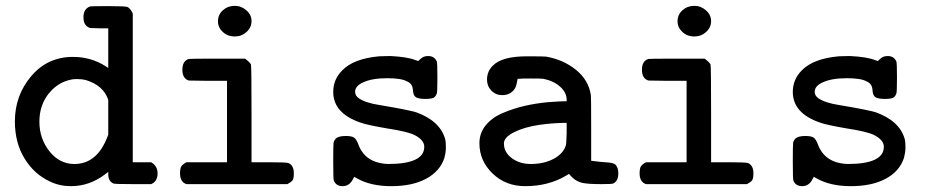

<svg xmlns="http://www.w3.org/2000/svg" viewBox="-20 -632 3190 658"><path d="M31 -216Q31 -305 87 -371Q143 -437 230 -437Q292 -437 342 -405L351 -399V-535H320L289 -536Q266 -543 266 -573Q266 -602 289 -610Q290 -611 352 -611Q411 -611 417 -608Q427 -603 435 -586V-76H498Q520 -63 520 -38Q520 -10 498 -1H436Q373 -1 369 -3Q351 -11 351 -34V-43L342 -36Q288 6 223 6Q184 6 151 -10Q97 -35 64 -89Q31 -143 31 -216ZM115 -215Q115 -157 149.5 -113.5Q184 -70 235 -70Q303 -70 339 -142Q342 -148 346 -157.5Q350 -167 351 -170V-290Q334 -340 273 -358Q261 -361 244 -361Q233 -361 228 -360Q180 -352 147.5 -312Q115 -272 115 -215Z M727 -559Q727 -582 744 -597Q761 -612 785 -612Q807 -612 824.5 -596.5Q842 -581 842 -560Q842 -538 825 -522.5Q808 -507 785 -507Q760 -507 743.5 -522.5Q727 -538 727 -559ZM597 -38Q597 -55 601.5 -62Q606 -69 619 -76H758V-355H692L627 -356Q605 -363 605 -393Q605 -423 627 -430Q628 -431 725 -431H820Q837 -418 840 -411Q842 -406 842 -241V-76H903Q963 -76 969 -73Q987 -65 987 -38Q987 -20 982.5 -14Q978 -8 965 -1H619Q597 -8 597 -38Z M1310 -70Q1434 -70 1434 -129Q1434 -152 1401 -169Q1378 -181 1306 -192Q1236 -204 1215 -212Q1122 -244 1122 -317Q1122 -360 1153 -391Q1192 -431 1279 -439Q1281 -439 1295 -439.5Q1309 -440 1318 -440Q1377 -437 1404 -426L1413 -423Q1414 -423 1421 -430Q1431 -440 1447 -440Q1469 -440 1477 -421Q1479 -416 1479 -366Q1479 -317 1477 -312Q1473 -300 1465 -296.5Q1457 -293 1437 -293Q1414 -293 1405 -299Q1396 -305 1395 -324Q1394 -345 1375 -353Q1356 -364 1307 -364Q1254 -364 1223 -349Q1197 -337 1197 -317Q1197 -304 1210 -295Q1234 -279 1281 -272Q1377 -256 1407 -247Q1489 -217 1506 -154Q1508 -146 1508 -129V-121Q1508 -111 1503 -91Q1488 -45 1440.5 -19.5Q1393 6 1321 6Q1250 6 1203 -21Q1195 -26 1194 -26Q1191 -21 1188 -15Q1176 6 1154 6Q1132 6 1124 -13Q1122 -18 1122 -79Q1122 -132 1123 -141Q1124 -150 1131 -157Q1140 -166 1165 -166Q1186 -166 1194 -160Q1200 -156 1207 -140Q1230 -73 1310 -70Z M1701 -306Q1679 -306 1664 -321.5Q1649 -337 1649 -359Q1649 -388 1670 -408Q1701 -439 1786 -439Q1843 -439 1851 -438Q1910 -428 1953.5 -393Q1997 -358 2005 -306Q2006 -301 2006 -190V-81Q2047 -76 2053 -76Q2083 -75 2090 -67Q2099 -57 2099 -38Q2099 -11 2081 -3Q2077 -1 2041 -1Q1997 -1 1977 -5Q1957 -9 1941 -24Q1938 -27 1934.5 -31Q1931 -35 1930 -36L1920 -30Q1859 6 1780 6Q1713 6 1668 -37.5Q1623 -81 1623 -141Q1623 -176 1644.5 -202.5Q1666 -229 1702.5 -244.5Q1739 -260 1777.5 -269Q1816 -278 1860 -282Q1902 -285 1917 -285H1922V-290Q1922 -315 1899.5 -335Q1877 -355 1842 -362Q1833 -363 1799 -363Q1764 -363 1760 -362H1754Q1750 -340 1747 -333Q1733 -306 1701 -306ZM1922 -175V-211H1914Q1785 -208 1728 -171Q1707 -157 1707 -140Q1707 -110 1734 -90Q1761 -70 1799 -70Q1844 -70 1877 -87.5Q1910 -105 1919 -133Q1921 -139 1922 -175Z M2302 -559Q2302 -582 2319 -597Q2336 -612 2360 -612Q2382 -612 2399.5 -596.5Q2417 -581 2417 -560Q2417 -538 2400 -522.5Q2383 -507 2360 -507Q2335 -507 2318.5 -522.5Q2302 -538 2302 -559ZM2172 -38Q2172 -55 2176.5 -62Q2181 -69 2194 -76H2333V-355H2267L2202 -356Q2180 -363 2180 -393Q2180 -423 2202 -430Q2203 -431 2300 -431H2395Q2412 -418 2415 -411Q2417 -406 2417 -241V-76H2478Q2538 -76 2544 -73Q2562 -65 2562 -38Q2562 -20 2557.5 -14Q2553 -8 2540 -1H2194Q2172 -8 2172 -38Z M2885 -70Q3009 -70 3009 -129Q3009 -152 2976 -169Q2953 -181 2881 -192Q2811 -204 2790 -212Q2697 -244 2697 -317Q2697 -360 2728 -391Q2767 -431 2854 -439Q2856 -439 2870 -439.5Q2884 -440 2893 -440Q2952 -437 2979 -426L2988 -423Q2989 -423 2996 -430Q3006 -440 3022 -440Q3044 -440 3052 -421Q3054 -416 3054 -366Q3054 -317 3052 -312Q3048 -300 3040 -296.5Q3032 -293 3012 -293Q2989 -293 2980 -299Q2971 -305 2970 -324Q2969 -345 2950 -353Q2931 -364 2882 -364Q2829 -364 2798 -349Q2772 -337 2772 -317Q2772 -304 2785 -295Q2809 -279 2856 -272Q2952 -256 2982 -247Q3064 -217 3081 -154Q3083 -146 3083 -129V-121Q3083 -111 3078 -91Q3063 -45 3015.5 -19.5Q2968 6 2896 6Q2825 6 2778 -21Q2770 -26 2769 -26Q2766 -21 2763 -15Q2751 6 2729 6Q2707 6 2699 -13Q2697 -18 2697 -79Q2697 -132 2698 -141Q2699 -150 2706 -157Q2715 -166 2740 -166Q2761 -166 2769 -160Q2775 -156 2782 -140Q2805 -73 2885 -70Z"/></svg>

Font: KaTeX_Typewriter
Style: Regular
Weight: 400
Version: Version 1.1; ttfautohint (v1.3)